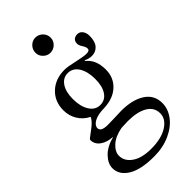

<svg xmlns="http://www.w3.org/2000/svg" viewBox="-287 -745 1072 1072"><g transform="rotate(-45 248.5 -209.5)"><path d="M483 81Q483 127 452.5 168Q422 209 366 234.5Q310 260 239 260Q135 260 81.5 227Q28 194 28 141Q28 105 61 70.5Q94 36 156 20Q110 18 81 -3Q52 -24 52 -57Q52 -62 58 -66L80 -83Q105 -101 119 -113.5Q133 -126 144 -144V-148Q106 -167 84.5 -202.5Q63 -238 63 -281Q63 -350 109 -393.5Q155 -437 228 -437Q252 -437 308 -424Q315 -423 338 -418Q361 -413 377 -413Q391 -413 397 -417Q403 -421 403 -429Q403 -443 391 -460Q380 -477 380 -490Q380 -508 390.5 -517.5Q401 -527 418 -527Q438 -527 449.5 -511Q461 -495 461 -472Q461 -427 441.5 -405Q422 -383 391 -383Q367 -383 344 -395V-390Q370 -368 381 -340Q392 -312 392 -274Q392 -212 349.5 -172Q307 -132 234 -129Q181 -128 154 -112.5Q127 -97 127 -76Q127 -48 181 -48L233 -49Q269 -51 289 -51Q377 -51 430 -17Q483 17 483 81ZM145 -288Q145 -229 168 -192.5Q191 -156 230 -156Q269 -156 291 -189Q313 -222 313 -279Q313 -338 290 -374.5Q267 -411 227 -411Q190 -411 167.5 -378Q145 -345 145 -288ZM434 113Q434 66 391.5 41Q349 16 275 16Q259 16 223 18Q165 29 134 58Q103 87 103 118Q103 161 144 189.5Q185 218 258 218Q338 218 386 188Q434 158 434 113ZM180 -618Q180 -643 197.5 -661Q215 -679 239 -679Q264 -679 282 -661.5Q300 -644 300 -618Q300 -594 282 -576.5Q264 -559 239 -559Q216 -559 198 -576.5Q180 -594 180 -618Z"/></g></svg>

Font: Ibarra Real Nova
Style: Regular
Weight: 400
Designer: Jose Maria Ribagorda & Octavio Pardo
Foundry: Jose Maria Ribagorda
Version: Version 1.014